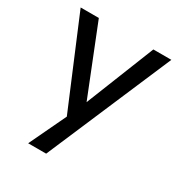

<svg xmlns="http://www.w3.org/2000/svg" viewBox="-165 -616 877 933"><g transform="rotate(30 273.0 -149.5)"><path d="M18 -499H120L273 -115L426 -499H527L228 200H127L225 -6Z"/></g></svg>

Font: Syne Medium
Style: Regular
Weight: 500
Designer: Lucas Descroix
Foundry: Bonjour Monde
Version: Version 2.200; ttfautohint (v1.8.4)